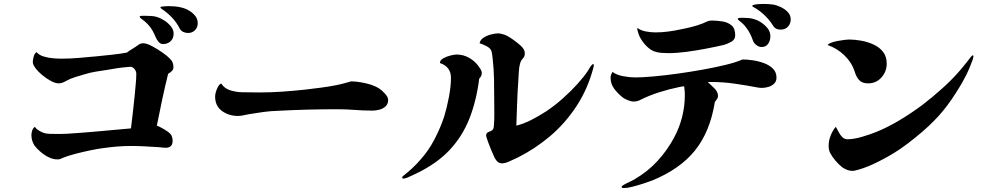

<svg xmlns="http://www.w3.org/2000/svg" viewBox="-20 -865 5040 972"><path d="M858 -525Q858 -513 849.5 -505Q841 -497 831 -491Q815 -426 801 -360.5Q787 -295 774 -229Q783 -226 799.5 -217Q816 -208 830.5 -197.5Q845 -187 849 -177Q854 -165 854 -153Q854 -117 820 -117Q811 -117 801.5 -118Q792 -119 783 -120Q749 -122 713.5 -124Q678 -126 643 -126Q607 -126 571.5 -123Q536 -120 501 -115Q476 -112 437.5 -104Q399 -96 361 -86Q323 -76 301 -67Q292 -63 286.5 -60.5Q281 -58 270 -58Q249 -58 226.5 -69Q204 -80 185 -96.5Q166 -113 154 -129Q139 -153 139 -182Q139 -193 143.5 -205.5Q148 -218 157 -223Q162 -213 177 -204Q192 -195 202 -192Q214 -188 230.5 -187.5Q247 -187 260 -187Q275 -187 290 -187Q305 -187 321 -188Q401 -193 482 -200.5Q563 -208 643 -215Q648 -257 653 -299Q658 -341 662 -383Q664 -410 667 -437.5Q670 -465 670 -492Q670 -504 661 -515.5Q652 -527 639 -527Q633 -527 630 -526Q602 -524 575 -520Q548 -516 521 -511Q494 -507 466 -502.5Q438 -498 412 -490Q388 -483 361.5 -475Q335 -467 312 -454Q295 -443 276 -443Q261 -443 239 -454.5Q217 -466 195.5 -483.5Q174 -501 160 -519.5Q146 -538 146 -551Q146 -562 150.5 -578.5Q155 -595 165 -601Q178 -586 201 -579Q224 -572 249 -570Q274 -568 291 -568Q336 -568 381 -572Q426 -576 470 -580Q508 -584 547 -588Q586 -592 623 -599Q632 -607 643.5 -613.5Q655 -620 665 -627Q674 -634 683.5 -640Q693 -646 705 -646Q722 -646 749.5 -631.5Q777 -617 802.5 -599Q828 -581 840 -568Q858 -552 858 -525ZM859 -695Q859 -671 844 -656.5Q829 -642 805 -642Q792 -642 782.5 -653.5Q773 -665 769 -675Q762 -692 753 -708.5Q744 -725 731 -739Q715 -757 692 -773Q691 -775 689 -776.5Q687 -778 687 -780Q687 -785 700 -785Q713 -785 717 -785Q732 -785 747.5 -784Q763 -783 778 -778Q794 -773 813 -760.5Q832 -748 845.5 -731Q859 -714 859 -695ZM981 -747Q981 -726 967 -712Q953 -698 932 -698Q919 -698 907.5 -703.5Q896 -709 890 -720Q874 -752 850 -777Q826 -802 797 -821Q796 -822 794 -824Q792 -826 792 -827Q792 -831 801.5 -832Q811 -833 821.5 -833.5Q832 -834 834 -834Q850 -834 866.5 -832.5Q883 -831 898 -827Q917 -823 936 -812Q955 -801 968 -785Q981 -769 981 -747Z M1945 -359Q1945 -339 1932.5 -327Q1920 -315 1901.5 -310Q1883 -305 1866 -305Q1821 -305 1776.5 -308.5Q1732 -312 1687 -312Q1612 -312 1536.5 -310Q1461 -308 1386 -304Q1349 -303 1313 -298Q1277 -293 1241 -287Q1228 -285 1213.5 -281.5Q1199 -278 1185 -278Q1139 -278 1104 -303Q1069 -328 1069 -377Q1069 -386 1073 -400Q1077 -414 1084 -426.5Q1091 -439 1100 -442Q1117 -416 1148 -407Q1179 -398 1208 -398Q1229 -398 1250.5 -397.5Q1272 -397 1293 -397Q1351 -397 1408 -401Q1465 -405 1522 -411Q1563 -416 1603 -421Q1643 -426 1683 -434Q1697 -437 1710 -440Q1723 -443 1736 -447Q1738 -447 1747 -450Q1756 -453 1756 -453Q1788 -453 1829 -444Q1870 -435 1898 -418Q1910 -411 1927.5 -392.5Q1945 -374 1945 -359Z M2419 -496Q2419 -479 2406 -467Q2392 -355 2356.5 -265Q2321 -175 2256.5 -106Q2192 -37 2088 13Q2081 16 2068 22.5Q2055 29 2042.5 34Q2030 39 2023 39Q2022 39 2019 38.5Q2016 38 2016 36Q2016 32 2017 30Q2018 28 2023 24Q2045 7 2067 -13.5Q2089 -34 2108 -56Q2149 -101 2179.5 -159.5Q2210 -218 2229 -276Q2242 -318 2252.5 -373Q2263 -428 2263 -471Q2263 -527 2207 -546Q2207 -560 2223.5 -569.5Q2240 -579 2260.5 -584Q2281 -589 2291 -589Q2326 -589 2355.5 -572Q2385 -555 2404 -528Q2409 -521 2413.5 -513.5Q2418 -506 2419 -498ZM2986 -535Q2986 -531 2985.5 -528Q2985 -525 2984 -522Q2955 -413 2897.5 -326Q2840 -239 2764 -175Q2688 -111 2602 -68Q2584 -60 2561 -49Q2538 -38 2521 -38Q2511 -38 2503 -43Q2495 -48 2485 -64Q2477 -81 2467 -105Q2457 -129 2452 -143Q2450 -149 2445.5 -162Q2441 -175 2441 -180Q2441 -193 2456 -198Q2466 -201 2472.5 -206.5Q2479 -212 2480 -226Q2483 -258 2482.5 -291.5Q2482 -325 2482 -356Q2482 -409 2481 -463Q2480 -517 2474 -569Q2473 -577 2472 -586Q2471 -595 2469 -603Q2465 -620 2443.5 -631Q2422 -642 2408 -646Q2411 -663 2427.5 -674Q2444 -685 2465.5 -690.5Q2487 -696 2501 -696Q2509 -696 2517 -694Q2525 -692 2532 -690Q2543 -687 2561 -675.5Q2579 -664 2595.5 -651Q2612 -638 2620 -630Q2627 -623 2632 -614Q2637 -605 2637 -594Q2637 -580 2627 -569Q2617 -558 2613 -544Q2608 -527 2606.5 -501.5Q2605 -476 2604 -458Q2600 -401 2598 -344Q2596 -287 2594 -229Q2628 -237 2667 -256.5Q2706 -276 2746 -302Q2789 -331 2829 -366.5Q2869 -402 2902 -438.5Q2935 -475 2956 -506Q2958 -510 2963 -518Q2968 -526 2972 -532Q2980 -541 2983 -541Q2985 -541 2985.5 -538.5Q2986 -536 2986 -535Z M3911 -472Q3911 -453 3899 -441.5Q3887 -430 3870 -425Q3853 -420 3837 -420Q3832 -420 3826.5 -420.5Q3821 -421 3816 -422Q3758 -433 3699 -441.5Q3640 -450 3581 -450Q3577 -450 3572.5 -450Q3568 -450 3563 -450Q3577 -437 3596 -418.5Q3615 -400 3615 -379Q3615 -371 3609.5 -363Q3604 -355 3599 -349Q3575 -199 3499 -104Q3423 -9 3281 49Q3266 55 3238 64Q3210 73 3183 80Q3156 87 3140 87Q3139 87 3133 86.5Q3127 86 3127 84Q3127 78 3131 75Q3135 72 3139 70Q3153 62 3167.5 55.5Q3182 49 3195 41Q3260 3 3309 -50.5Q3358 -104 3393 -169Q3447 -271 3447 -385Q3447 -393 3446.5 -400.5Q3446 -408 3445 -415Q3445 -421 3444 -425Q3444 -428 3443 -428Q3437 -428 3430 -426.5Q3423 -425 3417 -424Q3368 -414 3316 -397.5Q3264 -381 3219 -358Q3205 -351 3187 -351Q3175 -351 3158 -358Q3141 -365 3132 -372Q3108 -391 3089.5 -415.5Q3071 -440 3071 -472Q3071 -479 3074 -487Q3077 -495 3081 -501Q3102 -485 3136 -479Q3170 -473 3195 -473Q3231 -473 3287.5 -478Q3344 -483 3409 -492Q3474 -501 3538 -512.5Q3602 -524 3655 -537Q3708 -550 3739 -564Q3760 -564 3789 -560Q3818 -556 3846 -546Q3874 -536 3892.5 -518Q3911 -500 3911 -472ZM3702 -686Q3702 -664 3680.5 -652.5Q3659 -641 3642 -637Q3603 -628 3553.5 -618.5Q3504 -609 3454.5 -602.5Q3405 -596 3365 -596Q3346 -596 3326.5 -597.5Q3307 -599 3289 -606Q3264 -617 3242 -643.5Q3220 -670 3212 -695Q3211 -701 3208.5 -707.5Q3206 -714 3206 -721L3207 -723Q3226 -710 3251 -705.5Q3276 -701 3299 -701Q3331 -701 3364.5 -705.5Q3398 -710 3429 -717Q3456 -722 3485 -729.5Q3514 -737 3539 -747Q3550 -752 3560 -756.5Q3570 -761 3583 -761Q3610 -761 3637.5 -756.5Q3665 -752 3683.5 -736.5Q3702 -721 3702 -686ZM3880 -681Q3880 -660 3869 -643.5Q3858 -627 3835 -627Q3822 -627 3809 -637Q3796 -647 3792 -659Q3786 -677 3777.5 -694Q3769 -711 3757 -726Q3749 -737 3740 -745.5Q3731 -754 3720 -762Q3719 -764 3717 -765.5Q3715 -767 3715 -769Q3715 -774 3726.5 -774.5Q3738 -775 3741 -775Q3756 -775 3771.5 -773.5Q3787 -772 3801 -767Q3828 -759 3854 -735Q3880 -711 3880 -681ZM3983 -767Q3983 -745 3969 -730Q3955 -715 3932 -715Q3905 -715 3893 -736Q3875 -765 3849 -789.5Q3823 -814 3793 -830Q3791 -830 3788 -835Q3790 -840 3802 -842Q3814 -844 3827 -844.5Q3840 -845 3845 -845Q3870 -845 3894 -842Q3912 -839 3933 -829Q3954 -819 3968.5 -803.5Q3983 -788 3983 -767Z M4908 -579Q4908 -576 4906.5 -571.5Q4905 -567 4904 -562Q4897 -543 4888.5 -522.5Q4880 -502 4870 -482Q4840 -424 4798 -362.5Q4756 -301 4709 -254Q4684 -228 4648.5 -197.5Q4613 -167 4575.5 -138.5Q4538 -110 4505 -90Q4454 -59 4402.5 -35Q4351 -11 4306 -1Q4303 0 4299.5 0Q4296 0 4294 0Q4281 0 4268.5 -5Q4256 -10 4244 -18Q4225 -33 4208 -53.5Q4191 -74 4182 -92Q4175 -107 4175 -127Q4175 -153 4185 -178.5Q4195 -204 4211 -223Q4218 -212 4225.5 -197Q4233 -182 4244 -171Q4255 -160 4270 -160Q4302 -160 4344.5 -172.5Q4387 -185 4416 -197Q4473 -220 4532.5 -255.5Q4592 -291 4650 -334Q4703 -375 4752.5 -419.5Q4802 -464 4843 -512Q4856 -527 4868 -542.5Q4880 -558 4892 -573Q4894 -576 4898 -580.5Q4902 -585 4905 -585Q4908 -585 4908 -579ZM4469 -543Q4469 -503 4442.5 -473Q4416 -443 4375 -443Q4345 -443 4330 -459Q4315 -475 4307 -502Q4292 -549 4254.5 -585Q4217 -621 4170 -637Q4173 -643 4187 -648.5Q4201 -654 4219.5 -657.5Q4238 -661 4254.5 -663Q4271 -665 4278 -665Q4307 -665 4340 -659Q4373 -653 4402.5 -639.5Q4432 -626 4450.5 -602.5Q4469 -579 4469 -543Z"/></svg>

Font: Kaisei Tokumin ExtraBold
Style: Regular
Weight: 800
Designer: Font-Kai, 金井和夫
Foundry: KAZUO KANAI
Version: Version 5.003